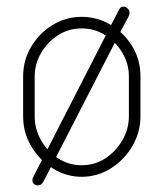

<svg xmlns="http://www.w3.org/2000/svg" viewBox="-20 -529 495 581"><path d="M227 6Q180 6 139.5 -19.5Q99 -45 74.5 -86.5Q50 -128 50 -176V-298Q50 -346 74 -387Q98 -428 138.5 -453Q179 -478 227 -478Q275 -478 315.5 -453.5Q356 -429 380.5 -388.5Q405 -348 405 -298V-176Q405 -129 380.5 -87Q356 -45 315.5 -19.5Q275 6 227 6ZM227 -29Q267 -29 299 -50Q331 -71 350.5 -105Q370 -139 370 -176V-298Q370 -335 351 -368Q332 -401 299.5 -422Q267 -443 227 -443Q187 -443 155 -422Q123 -401 104 -368Q85 -335 85 -298V-176Q85 -139 104 -105Q123 -71 155.5 -50Q188 -29 227 -29ZM94 32Q88 32 83 28Q78 24 78 17Q78 11 80 8L107 -45L316 -453L341 -501Q345 -509 354 -509Q360 -509 366 -503.5Q372 -498 372 -490Q372 -485 369 -479L344 -432L134 -23L111 21Q106 32 94 32Z"/></svg>

Font: Dosis ExtraLight
Style: Regular
Weight: 250
Designer: EdgarTolentino, PabloImpallari, IginoMarini
Foundry: EdgarTolentino, PabloImpallari, IginoMarini
Version: Version 3.001; ttfautohint (v1.8.2)